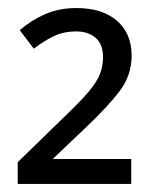

<svg xmlns="http://www.w3.org/2000/svg" viewBox="-20 -873 390 477"><path d="M306 -416H24V-470L139 -582Q180 -621 200.5 -645.5Q221 -670 228.5 -689.5Q236 -709 236 -731Q236 -763 217.5 -779Q199 -795 169 -795Q139 -795 114.5 -783.5Q90 -772 64 -752L29 -798Q58 -823 92.5 -838Q127 -853 170 -853Q234 -853 270.5 -821.5Q307 -790 307 -735Q307 -686 277.5 -647Q248 -608 192 -555L111 -478H306Z"/></svg>

Font: Go Noto Kurrent-Regular
Style: Regular
Weight: 400
Designer: Monotype Design Team
Foundry: Monotype Imaging Inc.
Version: Version 2.012; ttfautohint (v1.8.4.7-5d5b)